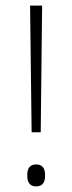

<svg xmlns="http://www.w3.org/2000/svg" viewBox="-20 -659 258 686"><path d="M130.5 -639 125.5 -186.5H93L87.5 -639ZM109 7Q93.5 7 85.5 -2.5Q77.5 -12 77.5 -30V-35Q77.5 -53 85.5 -62.2Q93.5 -71.5 109 -71.5Q125 -71.5 133 -62.2Q141 -53 141 -35V-30Q141 -12 133 -2.5Q125 7 109 7Z"/></svg>

Font: Anek Kannada Medium ExtraLight
Style: Regular
Weight: 250
Version: Version 1.003